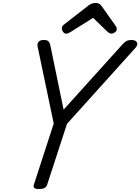

<svg xmlns="http://www.w3.org/2000/svg" viewBox="-20 -1267 951 1301"><path d="M244 14Q200 14 209 -14L344 -430L235 -951Q231 -971 241 -983.5Q251 -996 277 -996Q300 -996 308.5 -987Q317 -978 321 -960L411 -524L807 -963Q822 -980 835 -988Q848 -996 873 -996Q898 -996 907.5 -980.5Q917 -965 899 -944L434 -428L299 -14Q290 14 244 14ZM428 -1039Q416 -1039 407.5 -1051Q399 -1063 399 -1074Q399 -1084 402.5 -1089Q406 -1094 410 -1098L572 -1224Q587 -1237 600.5 -1242Q614 -1247 630 -1247Q643 -1247 653.5 -1240.5Q664 -1234 672 -1221L764 -1091Q769 -1084 770 -1078.5Q771 -1073 771 -1068Q771 -1056 758 -1047.5Q745 -1039 736 -1039Q726 -1039 718.5 -1044Q711 -1049 704 -1056L611 -1146L458 -1050Q451 -1046 443.5 -1042.5Q436 -1039 428 -1039Z"/></svg>

Font: Playwrite IE
Style: Regular
Weight: 400
Designer: Veronika Burian, José Scaglione
Foundry: TypeTogether
Version: Version 1.002